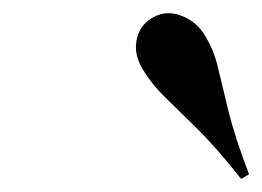

<svg xmlns="http://www.w3.org/2000/svg" viewBox="-20 -872 400 293"><path d="M348 -599Q310 -647 281 -675.5Q252 -704 231.5 -724Q211 -744 198 -766Q184 -789 188.5 -811Q193 -833 211 -844Q232 -857 255.5 -848.5Q279 -840 292 -819Q306 -797 312.5 -769.5Q319 -742 328.5 -703Q338 -664 360 -606Z"/></svg>

Font: Playfair Display
Style: Bold Italic
Weight: 700
Italic angle: -14°
Designer: Claus Eggers Sørensen
Foundry: Claus Eggers Sørensen
Version: Version 1.203